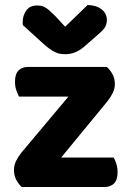

<svg xmlns="http://www.w3.org/2000/svg" viewBox="-20 -749 519 769"><path d="M67 0Q53 -13 44.5 -30Q36 -47 36 -68Q36 -87 44.5 -104.5Q53 -122 66 -138L254 -362H56Q51 -372 45.5 -387.5Q40 -403 40 -421Q40 -453 54.5 -467Q69 -481 92 -481H408Q422 -468 431 -451Q440 -434 440 -412Q440 -394 431.5 -376.5Q423 -359 410 -343L225 -118H435Q441 -109 446 -93Q451 -77 451 -60Q451 -28 436.5 -14Q422 0 399 0ZM241 -642 331 -729Q366 -728 387 -711.5Q408 -695 408 -669Q408 -649 397.5 -635.5Q387 -622 364 -603L316 -561Q281 -532 243 -532Q231 -532 221 -533.5Q211 -535 200 -540.5Q189 -546 176.5 -555Q164 -564 148 -579L72 -648Q71 -650 71 -654Q71 -658 71 -662Q71 -686 85 -706.5Q99 -727 129 -727Q138 -727 145.5 -725.5Q153 -724 161.5 -719Q170 -714 179.5 -705.5Q189 -697 202 -684Z"/></svg>

Font: Baloo Thambi 2
Style: Bold
Weight: 700
Designer: Aadarsh Rajan and Ek Type
Foundry: Ek Type
Version: Version 1.640;hotconv 1.0.111;makeotfexe 2.5.65597; ttfautoh